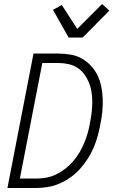

<svg xmlns="http://www.w3.org/2000/svg" viewBox="-20 -937 590 957"><path d="M17 0 147 -670H271Q303 -670 333.5 -664.5Q364 -659 389 -644.5Q414 -630 434 -608.5Q454 -587 466.5 -560.5Q479 -534 485 -504.5Q491 -475 492 -444Q493 -413 490 -381Q487 -349 480 -317Q475 -288 467 -259Q459 -230 447 -202Q435 -174 418 -147Q401 -120 379.5 -96Q358 -72 332 -53.5Q306 -35 277.5 -22.5Q249 -10 219 -5Q189 0 160 0ZM79 -47H160Q185 -47 210.5 -51.5Q236 -56 260.5 -68Q285 -80 306.5 -97Q328 -114 346 -135Q364 -156 377.5 -179.5Q391 -203 401 -227.5Q411 -252 418 -277Q425 -302 429 -327Q434 -352 437 -378Q440 -404 440 -429.5Q440 -455 436 -479.5Q432 -504 423 -526Q414 -548 400 -567Q386 -586 366 -599Q346 -612 321.5 -617.5Q297 -623 271 -623H191ZM322 -750 244 -888 288 -912 365 -793 489 -917 525 -884 392 -750Z"/></svg>

Font: Lode Dark
Style: Italic
Weight: 400
Italic angle: -11°
Monospace: yes
Designer: Belleve Invis
Foundry: Belleve Invis
Version: Version 29.2.0; ttfautohint (v1.8.3)